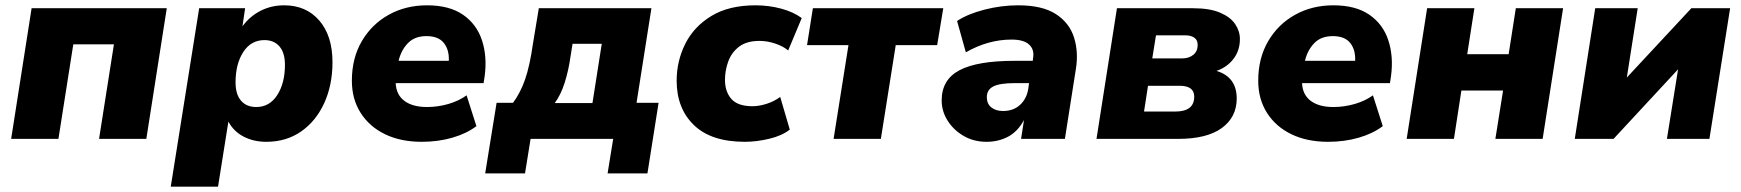

<svg xmlns="http://www.w3.org/2000/svg" viewBox="-20 -523 6556 723"><path d="M22 0 99 -492H608L531 0H353L409 -356H256L200 0Z M623 180 730 -492H903L893 -424Q921 -462 961.5 -482.5Q1002 -503 1050 -503Q1133 -503 1182.5 -445.5Q1232 -388 1232 -289Q1232 -203 1201 -135Q1170 -67 1114 -28Q1058 11 983 11Q935 11 897.5 -8.5Q860 -28 840 -65L801 180ZM945 -120Q995 -120 1024 -165Q1053 -210 1053 -279Q1053 -324 1032.5 -348Q1012 -372 976 -372Q925 -372 896 -327Q867 -282 867 -213Q867 -168 887.5 -144Q908 -120 945 -120Z M1568 11Q1489 11 1430 -17.5Q1371 -46 1338 -98Q1305 -150 1305 -219Q1305 -304 1342.5 -368Q1380 -432 1444 -467.5Q1508 -503 1588 -503Q1672 -503 1723.5 -467.5Q1775 -432 1795 -371Q1815 -310 1805 -236L1801 -210H1470Q1472 -166 1503 -143Q1534 -120 1588 -120Q1629 -120 1668.5 -131.5Q1708 -143 1737 -164L1774 -48Q1737 -20 1683.5 -4.5Q1630 11 1568 11ZM1586 -387Q1541 -387 1515.5 -360Q1490 -333 1481 -294H1670Q1672 -335 1651.5 -361Q1631 -387 1586 -387Z M1807 130 1850 -136H1912Q1940 -174 1957.5 -224.5Q1975 -275 1987 -359L2009 -492H2433L2377 -136H2460L2418 130H2268L2289 0H1978L1957 130ZM2069 -135H2211L2246 -358H2136L2128 -308Q2121 -258 2106.5 -212Q2092 -166 2069 -135Z M2785 11Q2658 11 2593 -52Q2528 -115 2528 -219Q2528 -293 2560.5 -358Q2593 -423 2659 -463Q2725 -503 2825 -503Q2875 -503 2921.5 -490.5Q2968 -478 2999 -455L2948 -333Q2929 -349 2899 -359Q2869 -369 2840 -369Q2792 -369 2763.5 -347.5Q2735 -326 2722.5 -292Q2710 -258 2710 -222Q2710 -178 2734 -150.5Q2758 -123 2814 -123Q2838 -123 2866.5 -132Q2895 -141 2918 -158L2954 -35Q2925 -12 2877 -0.5Q2829 11 2785 11Z M3119 0 3175 -353H3019L3041 -492H3532L3509 -353H3353L3297 0Z M3695 11Q3647 11 3609 -11Q3571 -33 3548.5 -68.5Q3526 -104 3526 -145Q3526 -223 3593 -258.5Q3660 -294 3801 -294H3869L3870 -303Q3876 -336 3855.5 -355Q3835 -374 3789 -374Q3701 -374 3617 -326L3584 -444Q3623 -470 3686.5 -486.5Q3750 -503 3814 -503Q3905 -503 3956 -470Q4007 -437 4024.5 -381.5Q4042 -326 4031 -261L3990 0H3825L3836 -71Q3812 -27 3775.5 -8Q3739 11 3695 11ZM3757 -105Q3796 -105 3821 -128Q3846 -151 3852 -188L3855 -210H3801Q3745 -210 3720.5 -197.5Q3696 -185 3696 -157Q3696 -132 3713 -118.5Q3730 -105 3757 -105Z M4109 0 4186 -492H4472Q4535 -492 4574 -475.5Q4613 -459 4631 -432.5Q4649 -406 4649 -376Q4649 -333 4625 -301.5Q4601 -270 4561 -256Q4637 -233 4637 -152Q4637 -82 4581 -41Q4525 0 4416 0ZM4319 -303H4431Q4457 -303 4473.5 -316.5Q4490 -330 4490 -354Q4490 -372 4477.5 -381Q4465 -390 4443 -390H4333ZM4288 -103H4406Q4477 -103 4477 -159Q4477 -200 4422 -200H4303Z M4981 11Q4902 11 4843 -17.5Q4784 -46 4751 -98Q4718 -150 4718 -219Q4718 -304 4755.5 -368Q4793 -432 4857 -467.5Q4921 -503 5001 -503Q5085 -503 5136.5 -467.5Q5188 -432 5208 -371Q5228 -310 5218 -236L5214 -210H4883Q4885 -166 4916 -143Q4947 -120 5001 -120Q5042 -120 5081.5 -131.5Q5121 -143 5150 -164L5187 -48Q5150 -20 5096.5 -4.5Q5043 11 4981 11ZM4999 -387Q4954 -387 4928.5 -360Q4903 -333 4894 -294H5083Q5085 -335 5064.5 -361Q5044 -387 4999 -387Z M5277 0 5354 -492H5532L5505 -319H5661L5688 -492H5866L5789 0H5611L5640 -182H5483L5455 0Z M5910 0 5987 -492H6147L6106 -231L6349 -492H6495L6417 0H6257L6299 -262L6056 0Z"/></svg>

Font: Nunito Sans Black
Style: Italic
Weight: 900
Italic angle: -9°
Designer: Vernon Adams
Foundry: Vernon Adams
Version: Version 3.006; ttfautohint (v1.8.3)